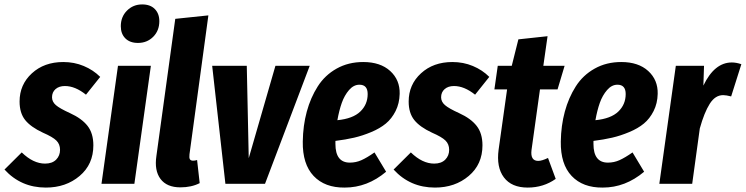

<svg xmlns="http://www.w3.org/2000/svg" viewBox="-49 -827 3356 864"><path d="M235.8 -547.9Q285.2 -547.9 327.9 -530Q370.6 -512.2 401.9 -481L337.9 -400.9Q289.1 -439.9 243.2 -439.9Q216.8 -439.9 200.9 -426Q185.1 -412.1 185.1 -389.2Q185.1 -369.1 202.4 -354Q219.7 -338.9 266.1 -317.9Q318.8 -293.9 345 -260.5Q371.1 -227.1 371.1 -172.9Q371.1 -87.4 309.3 -35.2Q247.6 17.1 157.2 17.1Q45.4 17.1 -28.8 -64L48.8 -141.1Q100.6 -90.8 153.8 -90.8Q186 -90.8 203.6 -108.6Q221.2 -126.5 221.2 -152.8Q221.2 -178.2 204.6 -194.6Q188 -210.9 144 -230Q89.4 -255.4 64.2 -286.9Q39.1 -318.4 39.1 -370.1Q39.1 -446.3 94.5 -497.1Q149.9 -547.9 235.8 -547.9Z M571.8 -633.8Q535.6 -633.8 515.1 -654.3Q494.6 -674.8 494.6 -709Q494.6 -751.5 522.5 -779.3Q550.3 -807.1 590.8 -807.1Q627.4 -807.1 647.7 -786.4Q668 -765.6 668 -731.9Q668 -689 640.4 -661.4Q612.8 -633.8 571.8 -633.8ZM629.9 -530.8 555.7 0H407.7L481.9 -530.8Z M888.7 -757.8 803.7 -132.8Q801.8 -117.2 805.4 -110.6Q809.1 -104 819.8 -104Q829.1 -104 837.9 -106.9L849.6 -2.9Q812.5 16.1 762.7 16.1Q701.7 16.1 673.3 -21.7Q645 -59.6 654.8 -125L739.7 -742.2Z M1344.7 -530.8 1143.6 0H965.3L905.8 -530.8H1061.5L1070.3 -115.2L1190.4 -530.8Z M1585.4 -547.9Q1662.6 -547.9 1706.8 -507.6Q1751 -467.3 1749.5 -404.8Q1748.5 -361.8 1731.2 -327.4Q1713.9 -293 1687.3 -271Q1660.6 -249 1621.6 -232.7Q1582.5 -216.3 1544.7 -207.5Q1506.8 -198.7 1460.4 -192.9V-179.2Q1460.4 -95.2 1525.4 -95.2Q1552.7 -95.2 1577.4 -106.2Q1602.1 -117.2 1636.2 -141.1L1688.5 -54.2Q1604 17.1 1502.4 17.1Q1412.6 18.1 1362.3 -35.2Q1312 -88.4 1313.5 -189.9Q1314.5 -261.7 1331.5 -324.7Q1348.6 -387.7 1380.9 -438.2Q1413.1 -488.8 1465.8 -518.3Q1518.6 -547.9 1585.4 -547.9ZM1469.2 -286.1Q1539.1 -293 1572.3 -325Q1605.5 -356.9 1605.5 -403.8Q1605.5 -445.8 1568.4 -445.8Q1542.5 -445.8 1521.7 -421.9Q1501 -397.9 1489 -364Q1477.1 -330.1 1469.2 -286.1Z M1986.8 -547.9Q2036.1 -547.9 2078.9 -530Q2121.6 -512.2 2152.8 -481L2088.9 -400.9Q2040 -439.9 1994.1 -439.9Q1967.8 -439.9 1951.9 -426Q1936 -412.1 1936 -389.2Q1936 -369.1 1953.4 -354Q1970.7 -338.9 2017.1 -317.9Q2069.8 -293.9 2095.9 -260.5Q2122.1 -227.1 2122.1 -172.9Q2122.1 -87.4 2060.3 -35.2Q1998.5 17.1 1908.2 17.1Q1796.4 17.1 1722.2 -64L1799.8 -141.1Q1851.6 -90.8 1904.8 -90.8Q1937 -90.8 1954.6 -108.6Q1972.2 -126.5 1972.2 -152.8Q1972.2 -178.2 1955.6 -194.6Q1939 -210.9 1895 -230Q1840.3 -255.4 1815.2 -286.9Q1790 -318.4 1790 -370.1Q1790 -446.3 1845.5 -497.1Q1900.9 -547.9 1986.8 -547.9Z M2380.9 -424.8 2342.8 -151.9Q2336.9 -103 2373 -103Q2389.6 -103 2417 -116.2L2451.7 -22Q2396.5 17.1 2325.7 17.1Q2252.9 17.1 2218.5 -28.8Q2184.1 -74.7 2194.8 -153.8L2232.9 -424.8H2175.8L2190.9 -530.8H2253.9L2283.7 -649.9L2415 -664.1L2396 -530.8H2491.7L2460 -424.8Z M2746.6 -547.9Q2823.7 -547.9 2867.9 -507.6Q2912.1 -467.3 2910.6 -404.8Q2909.7 -361.8 2892.3 -327.4Q2875 -293 2848.4 -271Q2821.8 -249 2782.7 -232.7Q2743.7 -216.3 2705.8 -207.5Q2668 -198.7 2621.6 -192.9V-179.2Q2621.6 -95.2 2686.5 -95.2Q2713.9 -95.2 2738.5 -106.2Q2763.2 -117.2 2797.4 -141.1L2849.6 -54.2Q2765.1 17.1 2663.6 17.1Q2573.7 18.1 2523.4 -35.2Q2473.1 -88.4 2474.6 -189.9Q2475.6 -261.7 2492.7 -324.7Q2509.8 -387.7 2542 -438.2Q2574.2 -488.8 2627 -518.3Q2679.7 -547.9 2746.6 -547.9ZM2630.4 -286.1Q2700.2 -293 2733.4 -325Q2766.6 -356.9 2766.6 -403.8Q2766.6 -445.8 2729.5 -445.8Q2703.6 -445.8 2682.9 -421.9Q2662.1 -397.9 2650.1 -364Q2638.2 -330.1 2630.4 -286.1Z M3244.1 -545.9Q3264.6 -545.9 3287.1 -538.1L3241.2 -393.1Q3218.8 -398.9 3205.1 -398.9Q3169.4 -398.9 3144.8 -359.9Q3120.1 -320.8 3100.1 -249L3065.9 0H2918L2992.2 -530.8H3119.1L3116.2 -441.9Q3166 -545.9 3244.1 -545.9Z"/></svg>

Font: Fira Sans Compressed
Style: Bold Italic
Weight: 700
Width: 3
Italic angle: -8°
Designer: Carrois Corporate & Edenspiekermann AG
Foundry: Carrois Corporate GbR & Edenspiekermann AG
Version: Version 4.203;PS 004.203;hotconv 1.0.88;makeotf.lib2.5.64775